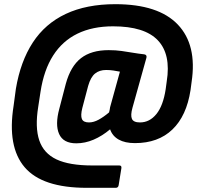

<svg xmlns="http://www.w3.org/2000/svg" viewBox="-20 -714 957 919"><path d="M395 185Q182 185 98 86.5Q14 -12 45 -207L56 -289Q78 -420 137 -510.5Q196 -601 295 -647.5Q394 -694 532 -694Q738 -694 831 -596.5Q924 -499 897 -321L892 -283Q873 -159 805 -94Q737 -29 626 -29Q578 -29 548 -46Q518 -63 507 -95Q469 -63 428 -45.5Q387 -28 345 -28Q283 -28 263 -72.5Q243 -117 264 -194L295 -313Q318 -397 367.5 -435.5Q417 -474 500 -474Q534 -474 562 -470Q590 -466 616.5 -461.5Q643 -457 670 -454Q684 -452 681 -438L614 -198Q604 -162 611.5 -145Q619 -128 650 -128Q696 -128 728.5 -168Q761 -208 773 -287L778 -324Q799 -454 735.5 -521Q672 -588 521 -588Q423 -588 351 -553Q279 -518 234.5 -448.5Q190 -379 174 -275L163 -203Q147 -104 168 -42Q189 20 250.5 49Q312 78 422 78H551Q563 78 561 91L548 172Q546 185 534 185ZM406 -128Q428 -128 452 -141Q476 -154 502 -176Q504 -183 505 -188.5Q506 -194 507 -201L554 -371Q539 -374 522.5 -376.5Q506 -379 488 -379Q456 -379 435 -362Q414 -345 402 -303L374 -197Q365 -161 372 -144.5Q379 -128 406 -128Z"/></svg>

Font: Sofia Sans Semi Condensed ExtraBold
Style: Italic
Weight: 800
Italic angle: -9°
Version: Version 4.100